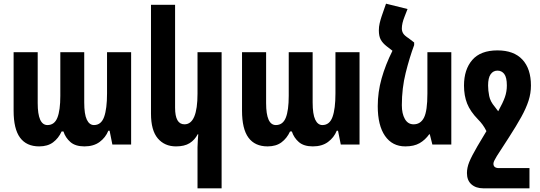

<svg xmlns="http://www.w3.org/2000/svg" viewBox="-20 -786 2937 1044"><path d="M193 10Q124 10 89 -37.5Q54 -85 54 -184V-502H185V-225Q185 -106 238 -106Q276 -106 292 -146Q308 -186 308 -265V-502H438V-229Q438 -165 452 -135.5Q466 -106 491 -106Q530 -106 546 -150Q562 -194 562 -278V-502H693V0H591L576 -75H569Q554 -38 521.5 -14Q489 10 439 10Q390 10 363 -13.5Q336 -37 325 -71H315Q298 -34 268.5 -12Q239 10 193 10Z M1185 238H1054V15Q1054 -2 1055.5 -20.5Q1057 -39 1058 -56H1055Q1039 -25 1011 -7.5Q983 10 937 10Q875 10 838 -33.5Q801 -77 801 -168V-760H932V-200Q932 -110 983 -110Q1054 -110 1054 -277V-502H1185Z M1435 10Q1366 10 1331 -37.5Q1296 -85 1296 -184V-502H1427V-225Q1427 -106 1480 -106Q1518 -106 1534 -146Q1550 -186 1550 -265V-502H1680V-229Q1680 -165 1694 -135.5Q1708 -106 1733 -106Q1772 -106 1788 -150Q1804 -194 1804 -278V-502H1935V0H1833L1818 -75H1811Q1796 -38 1763.5 -14Q1731 10 1681 10Q1632 10 1605 -13.5Q1578 -37 1567 -71H1557Q1540 -34 1510.5 -12Q1481 10 1435 10Z M2232 -555V-541Q2207 -474 2186 -390Q2165 -306 2165 -214Q2165 -168 2181.5 -139Q2198 -110 2229 -110Q2267 -110 2285.5 -146.5Q2304 -183 2304 -277V-502H2434V0H2331L2317 -56H2314Q2292 -25 2261.5 -7.5Q2231 10 2184 10Q2113 10 2073.5 -47Q2034 -104 2034 -209Q2034 -285 2055 -359.5Q2076 -434 2114 -510L2083 -534Q2061 -551 2050.5 -570Q2040 -589 2040 -621Q2040 -641 2044.5 -660Q2049 -679 2055 -697L2079 -766L2196 -737L2180 -696Q2165 -659 2165 -631Q2165 -616 2172.5 -604Q2180 -592 2202 -578Z M2693 128H2859V238H2608Q2568 238 2543.5 216.5Q2519 195 2519 155Q2519 126 2531.5 95Q2544 64 2576 9L2625 -73Q2615 -93 2604 -108Q2593 -123 2579 -137Q2537 -180 2520 -223Q2503 -266 2503 -321Q2503 -408 2548 -460Q2593 -512 2685 -512Q2774 -512 2820.5 -462Q2867 -412 2867 -321Q2867 -279 2854 -238.5Q2841 -198 2814.5 -150Q2788 -102 2746 -37L2682 62Q2675 74 2669 85Q2663 96 2663 104Q2663 128 2693 128ZM2670 -206Q2680 -194 2689 -181Q2715 -228 2725.5 -258Q2736 -288 2736 -321Q2736 -365 2722 -383.5Q2708 -402 2685 -402Q2662 -402 2648 -382.5Q2634 -363 2634 -321Q2634 -294 2640 -264Q2646 -234 2670 -206Z"/></svg>

Font: Noto Sans Armenian ExtraCondensed
Style: Bold
Weight: 700
Width: 2
Designer: Monotype Design Team
Foundry: Monotype Imaging Inc.
Version: Version 2.008; ttfautohint (v1.8.4.7-5d5b)